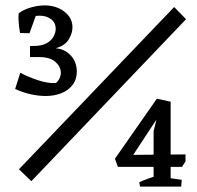

<svg xmlns="http://www.w3.org/2000/svg" viewBox="-20 -690 727 710"><path d="M99 -480 98 -520H103Q136 -520 154 -531Q172 -542 179 -556.5Q186 -571 186 -583Q186 -606 169 -619Q152 -632 126 -632Q112 -632 97 -628.5Q82 -625 67 -617L49 -641Q68 -655 94.5 -662.5Q121 -670 145 -670Q188 -670 218 -647Q248 -624 248 -589Q248 -567 234 -544Q220 -521 187 -512V-508ZM89 -567 54 -568Q52 -580 50.5 -592.5Q49 -605 48.5 -617Q48 -629 49 -641L115 -639ZM148 -335Q123 -335 93.5 -341.5Q64 -348 36 -361L55 -421Q85 -405 121.5 -393Q158 -381 187 -383Q196 -391 200.5 -401Q205 -411 205 -421Q205 -443 185 -461Q165 -479 124 -479H91V-520H98L179 -521L169 -511Q209 -515 236.5 -490Q264 -465 264 -425Q264 -396 248 -375.5Q232 -355 206 -345Q180 -335 148 -335ZM96 -20 50 -64 624 -664 668 -619ZM416 -73 405 -103 560 -325 597 -314 587 -263 581 -282 456 -92 436 -117 666 -119V-93L653 -73ZM498 0 495 -16Q512 -24 530.5 -30.5Q549 -37 568 -42L563 0ZM583 0V-35L652 -25L650 0ZM548 0V-205L566 -279L560 -325L611 -314V0Z"/></svg>

Font: Eczar
Style: Regular
Weight: 400
Designer: Vaibhav Singh
Foundry: Rosetta Type Foundry
Version: Version 2.000